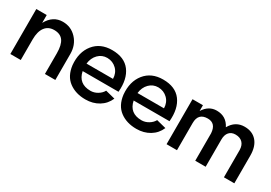

<svg xmlns="http://www.w3.org/2000/svg" viewBox="4 -915 2029 1438"><g transform="rotate(30 1018.5 -196.5)"><path d="M271 -406Q343 -406 391 -354Q439 -302 439 -225V0H349V-178Q349 -251 324 -285.5Q299 -320 246 -320Q195 -320 167.5 -283Q140 -246 140 -178V-168V0H50V-389H140V-321Q186 -406 271 -406Z M583 -160Q603 -61 707 -61Q738 -61 766.5 -78Q795 -95 809 -121L892 -100Q869 -46 819.5 -16Q770 14 706 14Q621 14 563.5 -29Q506 -72 495 -160Q485 -269 540.5 -338Q596 -407 697 -407Q803 -407 853 -340.5Q903 -274 893 -160ZM695 -338Q649 -338 617.5 -306Q586 -274 580 -223H809Q808 -273 775.5 -305Q743 -337 695 -338Z M1024 -160Q1044 -61 1148 -61Q1179 -61 1207.5 -78Q1236 -95 1250 -121L1333 -100Q1310 -46 1260.5 -16Q1211 14 1147 14Q1062 14 1004.5 -29Q947 -72 936 -160Q926 -269 981.5 -338Q1037 -407 1138 -407Q1244 -407 1294 -340.5Q1344 -274 1334 -160ZM1136 -338Q1090 -338 1058.5 -306Q1027 -274 1021 -223H1250Q1249 -273 1216.5 -305Q1184 -337 1136 -338Z M1843 -406Q1911 -406 1949 -362Q1987 -318 1987 -239V0H1897V-237Q1896 -277 1874 -299Q1852 -321 1813 -321Q1778 -321 1758.5 -298.5Q1739 -276 1739 -236V0H1649V-237Q1644 -321 1573 -321Q1491 -321 1491 -235V0H1401V-389H1491V-339Q1533 -406 1602 -406Q1685 -406 1722 -332Q1764 -406 1843 -406Z"/></g></svg>

Font: MB Grotesk
Style: Regular
Weight: 400
Designer: Nawras Khrais
Foundry: Nawras Khrais
Version: Version 1.000;PS 001.000;hotconv 1.0.88;makeotf.lib2.5.64775